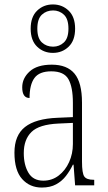

<svg xmlns="http://www.w3.org/2000/svg" viewBox="-20 -834 486 864"><path d="M168 10Q114 10 79.5 -28.5Q45 -67 45 -147Q45 -225 92.5 -262.5Q140 -300 239 -304L308 -307V-371Q308 -442 288 -477.5Q268 -513 211 -513Q157 -513 135 -483Q113 -453 113 -393Q80 -393 80 -441Q80 -482 113.5 -512.5Q147 -543 213 -543Q282 -543 315.5 -502.5Q349 -462 349 -372V-107Q349 -54 359.5 -39.5Q370 -25 401 -25H404V0H318L311 -93H308Q295 -66 277 -42.5Q259 -19 232.5 -4.5Q206 10 168 10ZM175 -21Q214 -21 244 -44Q274 -67 291 -104.5Q308 -142 308 -186V-281L243 -278Q156 -274 121.5 -240Q87 -206 87 -145Q87 -92 108 -56.5Q129 -21 175 -21ZM218 -596Q176 -596 147 -624Q118 -652 118 -705Q118 -758 147 -786Q176 -814 218 -814Q260 -814 289 -786Q318 -758 318 -705Q318 -652 289 -624Q260 -596 218 -596ZM219 -624Q247 -624 267.5 -643Q288 -662 288 -705Q288 -749 267.5 -768Q247 -787 219 -787Q189 -787 168.5 -768Q148 -749 148 -705Q148 -662 168.5 -643Q189 -624 219 -624Z"/></svg>

Font: Noto Serif Myanmar Condensed ExtraLight
Style: Regular
Weight: 200
Width: 3
Designer: Ben Mitchell and the Monotype Design Team
Foundry: Monotype Imaging Inc.
Version: Version 2.106; ttfautohint (v1.8.4.7-5d5b)